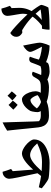

<svg xmlns="http://www.w3.org/2000/svg" viewBox="1000 -1738 737 2778"><g transform="rotate(-90 1369.0 -348.5)"><path d="M402 0Q364 0 317.5 -2Q271 -4 231.5 -7.5Q192 -11 175 -16Q162 -20 138.5 -34.5Q115 -49 87.5 -69.5Q60 -90 34 -113L49 -156Q102 -143 142.5 -135.5Q183 -128 212 -123Q223 -136 232.5 -149Q242 -162 252 -175Q213 -354 192.5 -454Q172 -554 172 -582Q172 -623 201.5 -651.5Q231 -680 273 -680Q282 -649 292 -618Q302 -587 314 -557L282 -533Q286 -488 287.5 -463.5Q289 -439 290 -427.5Q291 -416 291.5 -409Q292 -402 293 -392Q294 -382 295.5 -361Q297 -340 300 -299Q301 -286 302 -271Q303 -256 304 -238Q447 -400 539 -400Q563 -400 593 -386Q623 -372 652.5 -349Q682 -326 706 -297Q741 -253 741 -226Q741 -160 700 -110.5Q659 -61 576 -30Q492 0 402 0ZM412 -110Q486 -110 549.5 -127.5Q613 -145 684 -179Q639 -231 596.5 -256.5Q554 -282 514 -282Q472 -282 416 -242Q360 -202 283 -115Q316 -113 348.5 -111.5Q381 -110 412 -110Z M1089 -9Q1029 -9 992.5 -29Q956 -49 938.5 -82.5Q921 -116 916 -159Q914 -178 909 -222.5Q904 -267 898.5 -324Q893 -381 887 -439Q881 -497 876 -544Q871 -591 868 -614Q897 -633 926.5 -649.5Q956 -666 987 -680Q990 -605 992 -530.5Q994 -456 996.5 -381Q999 -306 1001 -231L1005 -153Q1023 -138 1043 -132.5Q1063 -127 1091 -127Q1097 -127 1097 -119V-17Q1097 -9 1089 -9Z M1081 -9Q1072 -9 1072 -18V-118Q1072 -127 1081 -127Q1098 -127 1115.5 -127.5Q1133 -128 1151 -128Q1136 -152 1136 -174Q1136 -187 1138.5 -209Q1141 -231 1145.5 -251Q1150 -271 1154 -279Q1173 -313 1200.5 -340.5Q1228 -368 1260 -384Q1292 -400 1322 -400Q1349 -400 1376.5 -370Q1404 -340 1421 -293Q1438 -245 1438 -204Q1438 -165 1416 -128Q1437 -128 1458.5 -127.5Q1480 -127 1501 -127Q1509 -127 1509 -119V-17Q1509 -9 1501 -9Q1374 -9 1287 -42Q1241 -23 1192 -16Q1143 -9 1081 -9ZM1283 -124Q1344 -141 1382 -173Q1375 -200 1360.5 -226Q1346 -252 1332 -265Q1322 -277 1311 -277Q1294 -277 1274.5 -266.5Q1255 -256 1234 -235.5Q1213 -215 1190 -184Q1208 -163 1233 -147.5Q1258 -132 1283 -124ZM1375 -477Q1354 -494 1337 -509Q1320 -524 1306 -539Q1325 -556 1341.5 -573.5Q1358 -591 1373 -609Q1382 -599 1398 -584Q1414 -569 1436 -547Q1409 -510 1375 -477ZM1241 -462Q1219 -479 1202 -495Q1185 -511 1172 -525Q1189 -542 1206 -559.5Q1223 -577 1240 -594Q1249 -584 1264.5 -568Q1280 -552 1302 -532Q1289 -514 1274 -496.5Q1259 -479 1241 -462Z M1722 0Q1697 0 1668.5 -8Q1640 -16 1607 -32Q1587 -22 1555.5 -15.5Q1524 -9 1492 -9Q1484 -9 1484 -17V-119Q1484 -127 1492 -127Q1538 -127 1561 -133Q1584 -139 1598 -153Q1605 -160 1611 -168.5Q1617 -177 1625.5 -191Q1634 -205 1648 -229Q1654 -240 1665.5 -247Q1677 -254 1690 -254Q1704 -254 1721 -243Q1705 -201 1693 -170.5Q1681 -140 1673 -122Q1687 -121 1700.5 -120Q1714 -119 1727 -119Q1747 -119 1763 -121.5Q1779 -124 1799 -130Q1804 -138 1811 -154Q1818 -170 1828.5 -197Q1839 -224 1854 -265Q1859 -278 1872 -286.5Q1885 -295 1903 -295Q1924 -295 1938 -284Q1926 -254 1915.5 -221Q1905 -188 1896 -155Q1922 -142 1951.5 -133.5Q1981 -125 2014 -119.5Q2047 -114 2083 -110Q2068 -140 2054 -166.5Q2040 -193 2030 -214.5Q2020 -236 2014 -253Q2008 -270 2008 -281Q2008 -305 2035 -334.5Q2062 -364 2099 -383Q2116 -298 2125 -250.5Q2134 -203 2137.5 -179Q2141 -155 2141 -142Q2141 -126 2134.5 -99Q2128 -72 2118 -45Q2108 -18 2099 0Q2039 0 1976 -14Q1913 -28 1860 -51Q1854 -38 1848 -27Q1843 -20 1824 -13.5Q1805 -7 1778 -3.5Q1751 0 1722 0Z M2332 0Q2329 0 2329 -12Q2329 -26 2331.5 -49.5Q2334 -73 2338 -91.5Q2342 -110 2345 -110Q2373 -110 2406.5 -111Q2440 -112 2476 -114Q2512 -116 2549.5 -120Q2587 -124 2622 -130Q2586 -174 2554.5 -209Q2523 -244 2488 -275Q2454 -306 2414.5 -335.5Q2375 -365 2322 -397L2285 -395Q2259 -408 2242.5 -430Q2226 -452 2226 -484Q2226 -512 2241 -533.5Q2256 -555 2281 -569Q2304 -554 2329.5 -533Q2355 -512 2383 -486Q2417 -456 2454 -419.5Q2491 -383 2525.5 -346.5Q2560 -310 2583 -280Q2598 -261 2616 -236.5Q2634 -212 2650.5 -188Q2667 -164 2677.5 -145.5Q2688 -127 2688 -119Q2688 -112 2683 -96Q2678 -80 2671 -62Q2664 -44 2657.5 -31Q2651 -18 2648 -17Q2629 -14 2598.5 -11Q2568 -8 2535 -6Q2502 -4 2474 -3Q2465 -3 2445.5 -2.5Q2426 -2 2403.5 -1.5Q2381 -1 2361.5 -0.5Q2342 0 2332 0Z M2423 -79 2369 -97Q2413 -131 2448 -164.5Q2483 -198 2508 -232Q2533 -267 2546.5 -305.5Q2560 -344 2560 -387Q2560 -399 2557 -421.5Q2554 -444 2549 -471Q2544 -498 2539.5 -525.5Q2535 -553 2532 -575Q2529 -597 2529 -608Q2529 -649 2558.5 -673Q2588 -697 2634 -697Q2644 -660 2652.5 -633Q2661 -606 2674 -574L2641 -549Q2642 -539 2642.5 -521.5Q2643 -504 2643.5 -486Q2644 -468 2644.5 -454Q2645 -440 2645 -436Q2645 -372 2622.5 -313Q2600 -254 2561 -204Q2532 -167 2498 -137Q2464 -107 2423 -79Z"/></g></svg>

Font: Noto Naskh Arabic
Style: Regular
Weight: 400
Designer: Monotype Design Team, David Williams, Mohamad Dakak and Nizar Qandah
Foundry: Monotype Imaging Inc.
Version: Version 2.013